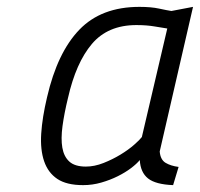

<svg xmlns="http://www.w3.org/2000/svg" viewBox="-20 -529 582 559"><path d="M445 -88Q447 -64 462 -55Q477 -46 500 -43L484 10Q433 8 411 -9.5Q389 -27 387 -63Q378 -52 361.5 -39.5Q345 -27 323 -16Q301 -5 275 2.5Q249 10 222 10Q174 10 147 -8Q120 -26 108.5 -59.5Q97 -93 100 -140Q103 -187 117 -246Q147 -376 211 -442.5Q275 -509 386 -509Q420 -509 443 -504Q466 -499 479 -497L542 -509ZM230 -44Q255 -44 281.5 -54.5Q308 -65 331 -79Q354 -93 370.5 -107.5Q387 -122 393 -130L467 -446Q453 -448 430 -452Q407 -456 377 -456Q294 -456 247.5 -401Q201 -346 178 -244Q167 -199 162 -162Q157 -125 161.5 -99Q166 -73 182 -58.5Q198 -44 230 -44Z"/></svg>

Font: Panefresco 250wt
Style: Italic
Weight: 300
Version: Version 1.000